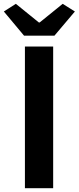

<svg xmlns="http://www.w3.org/2000/svg" viewBox="-39 -984 411 1004"><path d="M91.3 0V-740.8H239V0ZM86.8 -797.4 -18.9 -923.9 43.9 -964 164.2 -866.5H168.4L288.8 -964L352.6 -923.9L245.6 -797.4Z"/></svg>

Font: Shanggu Sans SC VF
Style: Regular
Weight: 250
Designer: GuiWonder
Version: Version 1.021